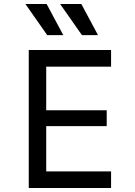

<svg xmlns="http://www.w3.org/2000/svg" viewBox="-20 -948 680 968"><path d="M213 -612V-392H518V-312H213V-84H540V0H125V-696H540V-612ZM108 -928H215L299 -771H218ZM283 -928H390L474 -771H393Z"/></svg>

Font: Amiko
Style: Regular
Weight: 400
Designer: Pablo Impallari, Rodrigo Fuenzalida, Andres Torresi
Foundry: Impallari Type
Version: Version 1.001; ttfautohint (v1.3)